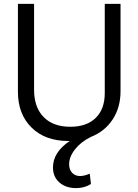

<svg xmlns="http://www.w3.org/2000/svg" viewBox="-20 -714 711 986"><path d="M330 10Q212 10 142 -59Q72 -128 72 -243V-694H155V-253Q155 -163 204 -113Q253 -63 341 -63Q425 -63 471.5 -108.5Q518 -154 518 -236V-694H599V-246Q599 -162 558.5 -100.5Q518 -39 447 -11Q396 14 365.5 52.5Q335 91 335 130Q335 157 350.5 173.5Q366 190 391 190Q412 190 441 178L447 231Q414 252 371 252Q318 252 285 223Q252 194 252 146Q252 68 338 10Z"/></svg>

Font: Cantarell
Style: Regular
Weight: 400
Designer: Dave Crossland, Nikolaus Waxweiler, Florian Fecher, Jacques Le Bailly, Eben Sorkin, Alexei Vanyashin, Alexios Zavras, Em
Version: Version 0.303